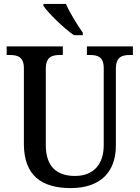

<svg xmlns="http://www.w3.org/2000/svg" viewBox="-20 -951 714 981"><path d="M358 -771H403V-784C376 -822 336 -886 317 -931H202V-921C225 -886 305 -807 358 -771ZM341 10C494 10 572 -73 572 -207V-599C572 -661 604 -670 645 -670H659V-714H424V-670H438C479 -670 510 -661 510 -603V-209C510 -115 461 -52 363 -52C275 -52 214 -95 214 -210V-599C214 -661 246 -670 287 -670H301V-714H14V-670H29C69 -670 102 -661 102 -603V-216C102 -53 194 10 341 10Z"/></svg>

Font: Noto Serif Myanmar SemiCondensed Medium
Style: Regular
Weight: 500
Width: 4
Designer: Ben Mitchell and the Monotype Design Team
Foundry: Monotype Imaging Inc.
Version: Version 2.106